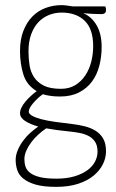

<svg xmlns="http://www.w3.org/2000/svg" viewBox="-20 -530 451 748"><path d="M220 -510Q228 -510 240 -508.5Q252 -507 264 -505H390Q391 -503 392 -500Q393 -497 393 -491Q393 -475 375 -475Q359 -475 340 -476Q321 -477 304 -479Q337 -465 356.5 -431.5Q376 -398 376 -347Q376 -309 367 -274Q358 -239 338.5 -212.5Q319 -186 288 -170Q257 -154 214 -154Q175 -154 147 -163Q127 -149 109.5 -128.5Q92 -108 92 -95Q92 -87 104.5 -79.5Q117 -72 139.5 -66Q162 -60 193 -55.5Q224 -51 260 -47Q286 -44 310 -38Q334 -32 352.5 -20.5Q371 -9 382 10Q393 29 393 59Q393 85 381 109.5Q369 134 345 154Q321 174 284.5 186Q248 198 199 198Q149 198 118.5 189Q88 180 70.5 165.5Q53 151 47 132Q41 113 41 93Q41 75 48.5 56.5Q56 38 68.5 20.5Q81 3 97 -11.5Q113 -26 129 -37Q97 -46 77.5 -59Q58 -72 58 -89Q58 -99 63.5 -110.5Q69 -122 78.5 -133.5Q88 -145 99.5 -155.5Q111 -166 123 -175Q84 -198 71 -240Q58 -282 58 -331Q58 -376 71 -409.5Q84 -443 106 -465.5Q128 -488 157.5 -499Q187 -510 220 -510ZM220 -481Q194 -481 170.5 -471.5Q147 -462 129.5 -443.5Q112 -425 101.5 -396.5Q91 -368 91 -330Q91 -303 95 -276.5Q99 -250 112.5 -229.5Q126 -209 150.5 -196.5Q175 -184 217 -184Q250 -184 273.5 -198.5Q297 -213 312.5 -236.5Q328 -260 335.5 -289.5Q343 -319 343 -350Q343 -417 310 -449Q277 -481 220 -481ZM248 -18Q198 -23 160 -30Q145 -20 129.5 -6Q114 8 102 24Q90 40 82.5 57Q75 74 75 90Q75 106 79.5 119.5Q84 133 97.5 143.5Q111 154 135.5 160Q160 166 200 166Q240 166 270 157Q300 148 320 133.5Q340 119 350 100Q360 81 360 61Q360 38 351 23.5Q342 9 326.5 0.5Q311 -8 290.5 -12Q270 -16 248 -18Z"/></svg>

Font: Yanone Kaffeesatz Thin
Style: Regular
Weight: 250
Designer: Yanone
Foundry: Yanone Font Production. Not for release.
Version: Version 1.002